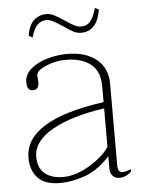

<svg xmlns="http://www.w3.org/2000/svg" viewBox="-49 -686 540 735"><g transform="rotate(-5 220.5 -318.0)"><path d="M82 -562Q87 -601 107 -620Q127 -639 156 -639Q171 -639 186.5 -631Q202 -623 224 -608Q245 -594 258.5 -587Q272 -580 285 -580Q308 -580 321.5 -597Q335 -614 343 -646L358 -639Q345 -556 282 -556Q267 -556 252 -564Q237 -572 216 -587Q193 -602 180 -609Q167 -616 154 -616Q112 -616 96 -554ZM40 -96Q40 -242 345 -284V-347Q345 -403 310 -430.5Q275 -458 215 -458Q175 -458 138 -442Q101 -426 101 -408Q101 -403 102 -395.5Q103 -388 103 -382Q103 -353 80 -353Q57 -353 57 -385Q57 -416 83 -437.5Q109 -459 147 -469.5Q185 -480 221 -480Q293 -480 334.5 -446Q376 -412 376 -353V-40Q376 -25 380 -18Q384 -11 395 -11Q405 -11 427 -19V-11Q406 10 381 10Q365 10 355 0Q345 -10 345 -28V-76Q298 -25 247.5 -7.5Q197 10 153 10Q95 10 67.5 -19Q40 -48 40 -96ZM345 -112V-260Q219 -242 144.5 -200Q70 -158 70 -98Q70 -55 96 -33.5Q122 -12 166 -12Q214 -12 267 -43.5Q320 -75 345 -112Z"/></g></svg>

Font: Taviraj Thin
Style: Regular
Weight: 250
Designer: Katatrad Team
Foundry: CadsonDemak
Version: Version 1.001